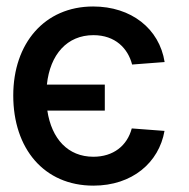

<svg xmlns="http://www.w3.org/2000/svg" viewBox="-20 -573 593 604"><path d="M309.7 -306.8H127.5C137.4 -401.6 191.1 -462.4 273.8 -462.4C343 -462.4 382.5 -420.5 395.6 -370L497.9 -377.8C481.2 -483.3 392.4 -552.6 273.1 -552.6C120 -552.6 21.7 -436.4 21.7 -272.7C21.7 -105.8 118.3 11 273.8 11C396.3 11 480.1 -61.8 497.5 -161.2L394.5 -169C380 -114.3 336.3 -79.9 273.8 -79.9C193.9 -79.9 142.4 -136 128.9 -225.1H309.7Z"/></svg>

Font: Magic Ui Pro Medium
Style: Regular
Weight: 500
Designer: Stefan Endress, Andreas Faust
Version: Version 1.000;FEAKit 1.0